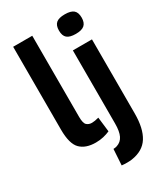

<svg xmlns="http://www.w3.org/2000/svg" viewBox="-232 -851 1002 1158"><g transform="rotate(-30 269.0 -272.5)"><path d="M185 -740V-175Q185 -131 199 -118Q213 -105 235 -105Q254 -105 283 -113L295 -11Q275 -2 250 4Q225 10 196 10Q126 10 89 -27Q52 -64 52 -163V-740ZM419 -618Q377 -618 358.5 -634Q340 -650 340 -686Q340 -722 358.5 -738Q377 -754 419 -754Q461 -754 479.5 -738Q498 -722 498 -686Q498 -651 479.5 -634.5Q461 -618 419 -618ZM486 -541V-25Q486 79 449.5 137Q413 195 331 207Q299 211 261 207L268 96Q281 96 293 92Q324 82 338.5 52.5Q353 23 353 -32V-541Z"/></g></svg>

Font: Georama SemiBold
Style: Regular
Weight: 600
Designer: Jean-Baptiste Levee
Foundry: Production Type
Version: Version 1.000